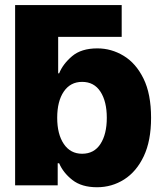

<svg xmlns="http://www.w3.org/2000/svg" viewBox="-20 -748 650 775"><path d="M371.6 7.8Q309.6 7.8 272.2 -21.5Q234.9 -50.8 218.8 -88.9H212.9V0H41V-727.5H471.2V-599.1H214.8V-452.1H218.8Q233.9 -489.7 271 -521.2Q308.1 -552.7 373 -552.7Q429.7 -552.7 479.2 -522.7Q528.8 -492.7 559.3 -430.7Q589.8 -368.7 589.8 -272.5Q589.8 -179.7 560.3 -117.4Q530.8 -55.2 481.2 -23.7Q431.6 7.8 371.6 7.8ZM311.5 -127.4Q359.9 -127.4 385.5 -167Q411.1 -206.5 411.1 -272.5Q411.1 -338.4 385.5 -377.9Q359.9 -417.5 311.5 -417.5Q264.2 -417.5 237.5 -378.4Q210.9 -339.4 210.9 -272.5Q210.9 -206.5 237.5 -167Q264.2 -127.4 311.5 -127.4Z"/></svg>

Font: Inter Tight ExtraBold
Style: Regular
Weight: 800
Designer: Rasmus Andersson
Foundry: rsms
Version: Version 3.004; ttfautohint (v1.8.4.7-5d5b)